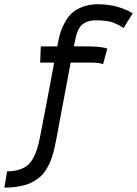

<svg xmlns="http://www.w3.org/2000/svg" viewBox="-44 -712 632 885"><path d="M216.3 -74.2Q211.4 -50.3 207.8 -33.2Q204.1 -16.1 197.8 4.9Q191.4 25.9 184.6 40.5Q177.7 55.2 167.5 71.8Q157.2 88.4 144.8 99.6Q132.3 110.8 115.5 121.6Q98.6 132.3 78.6 138.7Q58.6 145 32.7 148.9Q6.8 152.8 -23.9 152.8L-11.2 77.6Q54.2 77.6 87.9 45.4Q121.6 13.2 139.2 -74.2Q167 -213.9 205.6 -423.3H141.1L144 -498H220.2Q220.7 -500.5 221.9 -507.3Q223.1 -514.2 224.1 -519.5Q229 -544.4 235.4 -564.7Q241.7 -585 255.6 -610.1Q269.5 -635.3 288.1 -652.1Q306.6 -668.9 337.4 -680.7Q368.2 -692.4 406.7 -692.4Q497.1 -692.4 567.9 -650.9L525.9 -583Q489.3 -606 463.9 -612.1Q438.5 -618.2 396 -618.2Q375 -618.2 359.4 -612.3Q343.8 -606.4 334.2 -598.1Q324.7 -589.8 317.6 -575.4Q310.5 -561 307.4 -548.8Q304.2 -536.6 300.3 -517.6L296.4 -498.5Q312.5 -498.5 334.5 -498.3Q356.4 -498 374.5 -498Q424.8 -496.6 450.7 -488.3L431.2 -416.5Q411.6 -423.3 379.4 -423.3H281.7Q275.9 -393.1 259.3 -304Q242.7 -214.8 229.5 -145Q216.3 -75.2 216.3 -74.2Z"/></svg>

Font: Fantasque Sans Mono
Style: Italic
Weight: 400
Italic angle: -11°
Monospace: yes
Designer: Jany Belluz
Version: Version 1.8.0 ; ttfautohint (v1.8.2)